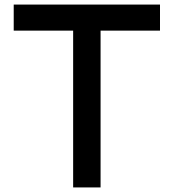

<svg xmlns="http://www.w3.org/2000/svg" viewBox="-20 -820 760 840"><path d="M680 -686H420V0H300V-686H40V-800H680Z"/></svg>

Font: Gauge Heavy
Style: Heavy
Weight: 900
Designer: Daniel Pimley
Foundry: Daniel Pimley
Version: Version 2.0